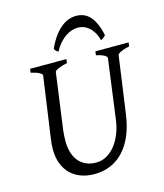

<svg xmlns="http://www.w3.org/2000/svg" viewBox="-122 -915 873 1022"><g transform="rotate(-15 314.0 -404.5)"><path d="M625 -594.2Q594.2 -587.4 577.1 -579.1Q560.1 -570.8 559.1 -564L515.1 -250Q506.3 -186 485.6 -136.5Q464.8 -86.9 433.3 -53.2Q401.9 -19.5 361.1 -2.2Q320.3 15.1 272 15.1Q231.9 15.1 198.5 2.9Q165 -9.3 141.1 -32.7Q117.2 -56.2 104 -90.6Q90.8 -125 90.8 -169.9Q90.8 -182.6 91.8 -196.8Q92.8 -210.9 95.2 -226.1L143.1 -564Q144 -569.8 128.9 -578.6Q113.8 -587.4 82 -594.2L85 -615.2H285.2L282.2 -594.2Q251.5 -587.4 232.9 -579.1Q214.4 -570.8 212.9 -564L169.9 -249Q167 -220.2 167 -193.8Q167 -159.7 175.3 -131.8Q183.6 -104 200 -84Q216.3 -64 240.7 -53Q265.1 -42 296.9 -42Q328.6 -42 355.5 -57.6Q382.3 -73.2 402.6 -99.1Q422.9 -125 436.3 -158.7Q449.7 -192.4 455.1 -229L500 -564Q501.5 -569.8 487.5 -578.6Q473.6 -587.4 441.9 -594.2L444.8 -615.2H627.9ZM233.9 -685.1Q252 -724.6 271.7 -751.2Q291.5 -777.8 312 -793.9Q332.5 -810.1 353 -817.1Q373.5 -824.2 393.1 -824.2Q414.6 -824.2 433.3 -817.1Q452.1 -810.1 467.8 -793.7Q483.4 -777.3 495.6 -750.7Q507.8 -724.1 516.1 -685.1Q509.3 -676.8 502.9 -672.4Q496.6 -668 489.3 -664.1Q482.4 -690.9 470.9 -709.5Q459.5 -728 445.6 -739.5Q431.6 -751 416.3 -756.1Q400.9 -761.2 387.2 -761.2Q371.6 -761.2 354.2 -756.1Q336.9 -751 319.6 -739.5Q302.2 -728 285.4 -709.5Q268.6 -690.9 254.9 -664.1Q248 -668 243.4 -671.9Q238.8 -675.8 233.9 -685.1Z"/></g></svg>

Font: Gentium
Style: Italic
Weight: 400
Italic angle: -7°
Designer: J. Victor Gaultney
Version: Version 1.02; 2005; OFL release